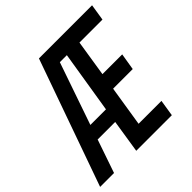

<svg xmlns="http://www.w3.org/2000/svg" viewBox="-212 -888 1045 1045"><g transform="rotate(-45 311.0 -365.0)"><path d="M-23 0 236 -730H645L630 -635H453L420 -425H572L556 -328H405L368 -95H544L529 0H255L285 -192H150L84 0ZM178 -276H298L356 -635H302Z"/></g></svg>

Font: JetBrains Mono NL SemiBold
Style: Italic
Weight: 600
Italic angle: -9°
Monospace: yes
Designer: Philipp Nurullin, Konstantin Bulenkov
Foundry: JetBrains
Version: Version 2.305; ttfautohint (v1.8.4.7-5d5b)